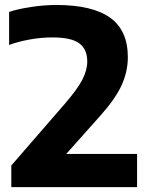

<svg xmlns="http://www.w3.org/2000/svg" viewBox="-20 -770 613 790"><path d="M26.5 0V-89L248.5 -345Q299 -403.5 319 -442.5Q339 -481.5 339 -517Q339 -567.5 306 -591.8Q273 -616 196.5 -616Q148 -616 100.8 -607.2Q53.5 -598.5 17.5 -585V-721Q53 -733 107.2 -741.2Q161.5 -749.5 211.5 -749.5Q360 -749.5 433 -697.2Q506 -645 506 -534.5Q506 -476.5 480.8 -420.2Q455.5 -364 392 -293L252.5 -136.5H544V0Z"/></svg>

Font: Encode Sans SmExp
Style: Bold
Weight: 700
Width: 6
Designer: Multiple Designers
Foundry: Impallari Type
Version: Version 3.002; ttfautohint (v1.8.3) -l 8 -r 50 -G 200 -x 14 